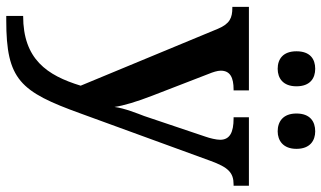

<svg xmlns="http://www.w3.org/2000/svg" viewBox="-227 -561 1028 614"><g transform="rotate(90 287.0 -254.0)"><path d="M400 -628C429 -628 456 -645 456 -688C456 -732 429 -748 400 -748C369 -748 343 -732 343 -688C343 -645 369 -628 400 -628ZM200 -628C230 -628 256 -645 256 -688C256 -732 230 -748 200 -748C169 -748 144 -732 144 -688C144 -645 169 -628 200 -628ZM31 186V240H45C235 240 273 196 343 2L494 -412C515 -470 532 -487 570 -487H574V-536H355V-487H359C403 -487 427 -475 427 -444C427 -432 422 -411 417 -397L351 -201C343 -180 326 -138 322 -106C318 -135 305 -178 286 -227L216 -408C211 -420 206 -435 206 -446C206 -476 228 -487 266 -487H269V-536H2V-483H5C37 -483 56 -475 72 -437L254 2C221 110 169 186 31 186Z"/></g></svg>

Font: Noto Serif Yezidi SemiBold
Style: Regular
Weight: 600
Designer: Dalton Maag Ltd
Foundry: Dalton Maag Ltd
Version: Version 1.001